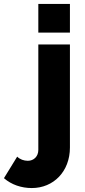

<svg xmlns="http://www.w3.org/2000/svg" viewBox="-134 -750 428 972"><path d="M60 -585H220V-730H60ZM-114 152C-76 185 -26 202 27 202C137 202 220 118 220 -3V-525H60V9C60 42 37 64 7 64C-13 64 -33 57 -47 43Z"/></svg>

Font: FIGSv2-sans-serif ExtraBold
Style: Regular
Weight: 800
Designer: Matt McInerney, Pablo Impallari, Rodrigo Fuenzalida,Mirko Velimirovic
Foundry: Matt McInerney, Pablo Impallari, Rodrigo Fuenzalida
Version: Version 4.021;hotconv 1.0.109;makeotfexe 2.5.65596